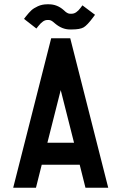

<svg xmlns="http://www.w3.org/2000/svg" viewBox="-20 -874 565 894"><path d="M200.7 -209.5H324.7L262.7 -454.6ZM147.5 0H41.5L218.3 -695.8H307.1L483.9 0H377.9L351.1 -106.9H174.3ZM101.6 -798.8Q115.2 -815.9 126 -825.9Q136.7 -835.9 156.5 -845Q176.3 -854 199.7 -854H207.5Q246.1 -854 276.4 -827.1L285.6 -818.8Q296.9 -810.1 305.7 -810.1H314Q335 -810.1 355.5 -837.9L363.8 -849.1L422.4 -805.2L414.1 -793.9Q386.2 -756.3 369.4 -746.6Q352.5 -736.8 314 -736.8H305.7Q269.5 -736.8 236.8 -764.2L227.5 -772Q216.8 -780.8 207.5 -780.8H199.7Q180.7 -780.8 159.2 -753.4L149.4 -741.2L91.8 -786.1Z"/></svg>

Font: Anka/Coder Condensed
Style: Bold
Weight: 700
Width: 4
Monospace: yes
Version: Version 001.100